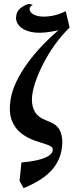

<svg xmlns="http://www.w3.org/2000/svg" viewBox="-20 -746 380 993"><path d="M102 227.1 81.1 189.1 91 94.1Q139.6 90.3 176.1 81.4Q212.5 72.5 232.7 59.1Q252.9 45.6 252.9 28.9Q252.9 18.6 245.5 13Q238.1 7.4 223.1 1.9L162.1 -18Q122.5 -31.3 90 -56.4Q57.5 -81.5 41.3 -122.7Q25.1 -164 34 -226Q40.8 -274 64.3 -323Q87.9 -372 122.3 -419.4Q156.8 -466.8 198.1 -510.1Q239.5 -553.5 281.5 -589.3L243.2 -582.1Q181.4 -571.8 140.3 -580.9Q99.3 -590.1 80.1 -611.7Q60.9 -633.3 63 -658.1Q65.5 -687.6 85.4 -703.4Q105.3 -719.2 129.1 -726L149.9 -720.9Q142.9 -717.4 137.9 -712.2Q133 -707.1 133 -699.1Q133 -682.4 153.6 -671.2Q174.3 -660.1 206 -660.1Q235.4 -660.1 263.9 -667.3Q292.4 -674.5 320 -687.9L340 -603.9Q299.2 -563.9 265.4 -516.9Q231.5 -469.9 206.6 -421.9Q181.6 -374 166.4 -331.1Q151.1 -288.2 147 -256.9Q142.6 -223.5 148.6 -198.1Q154.5 -172.7 169.1 -155.9Q183.7 -139 204.1 -130.1L245.1 -112Q281.1 -96.2 293.5 -62.6Q305.9 -29 300.9 13Q296.2 58.1 274.7 96.4Q253.1 134.7 211.2 167.1Q169.2 199.5 102 227.1Z"/></svg>

Font: Ancizar Serif Light
Style: Italic
Weight: 300
Italic angle: -4°
Designer: Cesar Puertas, Viviana Monsalve, Julian Moncada, Julian Prieto, Jose Castro, Felipe Aragon, Mariel Hernandez, Sara Alarc
Version: Version 8.100